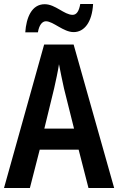

<svg xmlns="http://www.w3.org/2000/svg" viewBox="-20 -937 589 957"><path d="M106 -776H169C175 -813 191 -831 209 -831C245 -831 296 -777 347 -777C400 -777 439 -826 444 -917H380C374 -882 362 -863 342 -863C300 -863 256 -916 203 -916C137 -916 111 -848 106 -776ZM421 0H549L347 -715H200L0 0H129L178 -191H372ZM299 -496 349 -296H201L250 -497C258 -533 269 -582 274 -617C280 -583 291 -534 299 -496Z"/></svg>

Font: Noto Sans Arabic UI Cn SmBd
Style: Regular
Weight: 600
Width: 3
Designer: Monotype Design Team, Nadine Chahine and Nizar Qandah
Foundry: Monotype Imaging Inc.
Version: Version 2.010